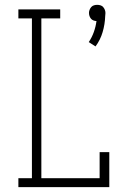

<svg xmlns="http://www.w3.org/2000/svg" viewBox="-20 -774 540 794"><path d="M375 -582 347 -600Q360 -619 368 -641.5Q376 -664 379 -687Q373 -687 366.5 -689.5Q360 -692 356 -697Q352 -702 350 -708Q348 -714 348 -721Q348 -727 350.5 -733.5Q353 -740 357.5 -745Q362 -750 368.5 -752Q375 -754 382 -754Q389 -754 395.5 -752Q402 -750 406.5 -745Q411 -740 413.5 -733.5Q416 -727 416 -721V-719L415 -707Q414 -674 404.5 -641.5Q395 -609 375 -582ZM56 0V-37H112V-698H56V-735H229V-698H151V-37H392V-145H432V0Z"/></svg>

Font: Iosevka Curly Slab Extralight
Style: Regular
Weight: 200
Monospace: yes
Designer: Belleve Invis
Foundry: Belleve Invis
Version: Version 22.1.2; ttfautohint (v1.8.4)